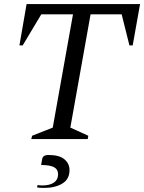

<svg xmlns="http://www.w3.org/2000/svg" viewBox="-20 -680 705 939"><path d="M133 0 137 -16 238 -56 337 -610H182L91 -458H75L110 -660H665L629 -458H613L575 -610H423L324 -56L412 -16L409 0ZM196 239Q188 239 178.5 238.5Q169 238 161 236L164 225Q171 226 176 226.5Q181 227 187 227Q223 227 243.5 213Q264 199 264 173Q264 148 244 137.5Q224 127 181 127L186 99Q187 90 194 84Q201 78 218 78Q270 78 295 99Q320 120 320 152Q320 196 285 217.5Q250 239 196 239Z"/></svg>

Font: Spectral SC
Style: Italic
Weight: 400
Italic angle: -10°
Designer: Jean-Baptiste Levee
Foundry: Production Type
Version: Version 2.001